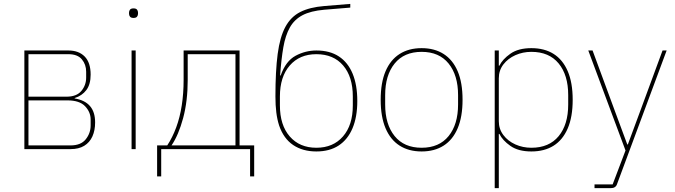

<svg xmlns="http://www.w3.org/2000/svg" viewBox="-20 -765 3465 985"><path d="M105 0V-506H331Q384 -506 414.5 -475Q445 -444 445 -382Q445 -332 423 -303Q401 -274 363 -262V-260Q416 -251 442 -220.5Q468 -190 468 -137Q468 -96 454 -65Q440 -34 412 -17Q384 0 342 0ZM126 -19H342Q395 -19 420 -50.5Q445 -82 445 -122V-152Q445 -190 416.5 -220Q388 -250 326 -250H126ZM126 -269H321Q373 -269 397.5 -298.5Q422 -328 422 -367V-397Q422 -434 400 -460.5Q378 -487 331 -487H126Z M665 -673Q652 -673 647 -679.5Q642 -686 642 -694V-701Q642 -709 647 -715.5Q652 -722 665 -722Q678 -722 683 -715.5Q688 -709 688 -701V-694Q688 -686 683 -679.5Q678 -673 665 -673ZM655 0V-506H676V0Z M786 140V-19H838Q865 -60 884 -111.5Q903 -163 912.5 -224.5Q922 -286 922 -355V-506H1209V-19H1284V140H1263V0H807V140ZM860 -19H1188V-487H943V-355Q943 -246 919.5 -159Q896 -72 860 -19Z M1603 12Q1533 12 1484 -21Q1435 -54 1412 -121Q1402 -152 1397.5 -188.5Q1393 -225 1393 -270Q1393 -401 1404.5 -488Q1416 -575 1444 -627Q1472 -679 1520.5 -703.5Q1569 -728 1643 -734L1777 -745V-726L1643 -715Q1574 -709 1532 -687Q1490 -665 1467 -624Q1444 -583 1433.5 -522Q1423 -461 1417 -378H1420Q1446 -452 1496.5 -479Q1547 -506 1603 -506Q1672 -506 1718.5 -475.5Q1765 -445 1789 -387Q1813 -329 1813 -247Q1813 -165 1788.5 -107Q1764 -49 1717.5 -18.5Q1671 12 1603 12ZM1603 -7Q1689 -7 1739.5 -65Q1790 -123 1790 -224V-270Q1790 -371 1740.5 -429Q1691 -487 1603 -487Q1517 -487 1466.5 -429Q1416 -371 1416 -270V-224Q1416 -123 1466.5 -65Q1517 -7 1603 -7Z M2143 12Q2077 12 2030 -18Q1983 -48 1958 -107Q1933 -166 1933 -253Q1933 -341 1958 -399.5Q1983 -458 2030 -488Q2077 -518 2143 -518Q2209 -518 2256 -488Q2303 -458 2328 -399.5Q2353 -341 2353 -253Q2353 -166 2328 -107Q2303 -48 2256 -18Q2209 12 2143 12ZM2143 -7Q2233 -7 2281.5 -67Q2330 -127 2330 -229V-277Q2330 -379 2281.5 -439Q2233 -499 2143 -499Q2053 -499 2004.5 -439Q1956 -379 1956 -277V-229Q1956 -127 2004.5 -67Q2053 -7 2143 -7Z M2518 200V-506H2539V-428H2542Q2558 -461 2598.5 -489.5Q2639 -518 2706 -518Q2773 -518 2820 -488.5Q2867 -459 2892.5 -400Q2918 -341 2918 -253Q2918 -165 2892.5 -106Q2867 -47 2820 -17.5Q2773 12 2706 12Q2639 12 2598.5 -16.5Q2558 -45 2542 -78H2539V200ZM2706 -7Q2797 -7 2846 -66.5Q2895 -126 2895 -229V-277Q2895 -380 2846 -439.5Q2797 -499 2706 -499Q2662 -499 2624 -482Q2586 -465 2562.5 -434.5Q2539 -404 2539 -363V-143Q2539 -103 2562.5 -72Q2586 -41 2624 -24Q2662 -7 2706 -7Z M3264 -194 3379 -506H3400L3145 181Q3143 187 3138.5 191.5Q3134 196 3128 198Q3122 200 3114 200H3030V181H3123L3189 7L2998 -506H3020L3135 -194L3198 -24H3201Z"/></svg>

Font: IBM Plex Sans Thin
Style: Regular
Weight: 250
Designer: Mike Abbink, Paul van der Laan, Pieter van Rosmalen
Foundry: Bold Monday
Version: Version 3.201